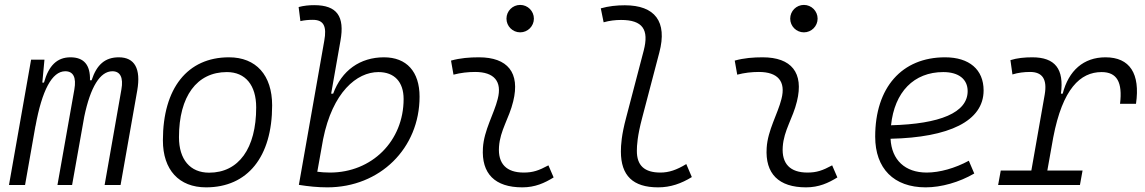

<svg xmlns="http://www.w3.org/2000/svg" viewBox="-20 -764 4728 793"><path d="M163.6 -517.6H108.4L17.1 0H83.5L126.5 -244.1V-242.7C153.3 -390.6 194.8 -469.7 249.5 -469.7C282.7 -469.7 295.9 -444.3 287.1 -394.5L217.3 0H277.8L328.1 -282.7C353.5 -404.3 393.1 -469.7 444.3 -469.7C476.6 -469.7 490.2 -443.8 481.4 -394.5L412.1 0H478L546.9 -390.6C562.5 -480.5 536.1 -527.3 470.7 -527.3C414.1 -527.3 379.4 -497.1 358.4 -432.6H351.6C353.5 -496.1 326.2 -527.3 271 -527.3C215.8 -527.3 181.2 -493.2 161.6 -422.9H154.8Z M831.1 9.8C1002.4 9.8 1104 -115.7 1104 -328.6C1104 -453.6 1037.6 -527.3 925.8 -527.3C754.4 -527.3 652.8 -399.9 652.8 -184.1C652.8 -62.5 719.2 9.8 831.1 9.8ZM843.8 -50.8C765.1 -50.8 719.2 -105.5 719.2 -197.3C719.2 -366.2 793 -466.3 917 -466.3C993.7 -466.3 1038.1 -412.1 1038.1 -320.3C1038.1 -150.9 965.8 -50.8 843.8 -50.8Z M1332 9.8C1549.3 9.8 1712.9 -151.4 1712.9 -364.7C1712.9 -468.3 1659.2 -527.3 1565.9 -527.3C1467.3 -527.3 1391.1 -473.1 1356 -377H1347.7L1386.2 -595.7C1404.3 -696.3 1372.1 -742.7 1277.8 -742.7C1256.3 -742.7 1234.9 -740.7 1213.4 -734.9L1220.7 -676.8C1237.8 -680.7 1254.9 -682.1 1272 -682.1C1317.4 -682.1 1330.1 -654.8 1319.3 -595.7L1214.4 -0.5C1253.9 5.9 1293 9.8 1332 9.8ZM1314.5 -189C1353.5 -383.3 1453.6 -466.3 1543 -466.3C1608.9 -466.3 1647 -425.8 1647 -355C1647 -181.6 1516.1 -51.3 1342.8 -51.3C1323.2 -51.3 1305.7 -52.7 1290.5 -54.7Z M2245.1 -81.1C2205.1 -59.6 2181.2 -51.3 2143.1 -51.3C2071.8 -51.3 2036.1 -87.4 2041 -157.7C2045.4 -225.6 2083 -275.4 2099.6 -345.2C2128.9 -463.9 2076.7 -527.3 1958 -527.3C1919.4 -527.3 1880.9 -524.4 1842.8 -513.7L1853 -455.6C1882.8 -463.4 1912.6 -466.8 1942.4 -466.8C2020.5 -466.8 2054.7 -428.2 2035.6 -355C2020.5 -293.9 1979 -226.1 1974.6 -153.3C1967.8 -46.4 2024.4 9.8 2137.2 9.8C2190.4 9.8 2229.5 -8.3 2266.6 -31.2ZM2128.4 -630.4C2159.7 -630.4 2185.1 -655.8 2185.1 -687C2185.1 -718.3 2159.7 -743.7 2128.4 -743.7C2097.2 -743.7 2071.8 -718.3 2071.8 -687C2071.8 -655.8 2097.2 -630.4 2128.4 -630.4Z M2698.2 9.8C2749.5 9.8 2793.9 -5.9 2837.4 -32.7L2814.5 -86.4C2774.4 -62 2742.7 -51.3 2707.5 -51.3C2641.6 -51.3 2609.9 -80.6 2610.4 -141.6C2610.4 -162.1 2612.3 -202.1 2632.3 -277.3L2703.1 -546.9C2737.3 -675.3 2684.6 -742.2 2560.5 -742.2C2527.3 -742.2 2494.1 -738.8 2461.4 -729.5L2473.1 -671.9C2497.1 -678.7 2521.5 -681.6 2544.9 -681.6C2634.8 -681.6 2661.1 -641.6 2638.7 -555.2L2565.9 -277.3C2546.9 -206.1 2544.4 -165 2544.4 -138.2C2544.4 -38.6 2594.2 9.8 2698.2 9.8Z M3417 -81.1C3377 -59.6 3353 -51.3 3314.9 -51.3C3243.7 -51.3 3208 -87.4 3212.9 -157.7C3217.3 -225.6 3254.9 -275.4 3271.5 -345.2C3300.8 -463.9 3248.5 -527.3 3129.9 -527.3C3091.3 -527.3 3052.7 -524.4 3014.6 -513.7L3024.9 -455.6C3054.7 -463.4 3084.5 -466.8 3114.3 -466.8C3192.4 -466.8 3226.6 -428.2 3207.5 -355C3192.4 -293.9 3150.9 -226.1 3146.5 -153.3C3139.6 -46.4 3196.3 9.8 3309.1 9.8C3362.3 9.8 3401.4 -8.3 3438.5 -31.2ZM3300.3 -630.4C3331.5 -630.4 3356.9 -655.8 3356.9 -687C3356.9 -718.3 3331.5 -743.7 3300.3 -743.7C3269 -743.7 3243.7 -718.3 3243.7 -687C3243.7 -655.8 3269 -630.4 3300.3 -630.4Z M3807.6 -51.3C3718.3 -51.3 3662.6 -103 3658.2 -190.9C3899.9 -196.3 4042.5 -263.7 4042.5 -390.6C4042.5 -476.6 3983.4 -527.3 3883.3 -527.3C3704.6 -527.3 3594.7 -402.3 3594.7 -199.7C3594.7 -67.9 3671.9 9.8 3803.2 9.8C3867.7 9.8 3941.9 -11.2 4003.9 -47.4L3981.4 -100.1C3924.8 -69.3 3860.8 -51.3 3807.6 -51.3ZM3660.2 -246.6C3674.3 -383.8 3754.4 -466.3 3876 -466.3C3939.9 -466.3 3976.6 -436.5 3976.6 -387.7C3976.6 -298.8 3862.8 -252 3660.2 -246.6Z M4102.5 0H4440.4L4451.2 -59.6H4305.7L4330.1 -196.3C4368.7 -397.5 4441.9 -466.3 4529.8 -466.3C4593.8 -466.3 4616.7 -423.8 4606 -335.4H4671.9C4689.9 -460 4646.5 -527.3 4545.9 -527.3C4455.6 -527.3 4393.6 -472.7 4369.1 -377H4361.8C4375.5 -479 4337.9 -527.3 4243.7 -527.3C4211.4 -527.3 4181.2 -524.4 4153.3 -515.6L4161.6 -456.5C4185.5 -463.9 4209.5 -466.8 4234.4 -466.8C4285.6 -466.8 4305.7 -436.5 4294.9 -373.5L4239.7 -59.6H4113.3Z"/></svg>

Font: Cascadia Mono NF Light
Style: Italic
Weight: 300
Italic angle: -10°
Monospace: yes
Designer: Aaron Bell
Foundry: Saja Typeworks
Version: Version 2404.023